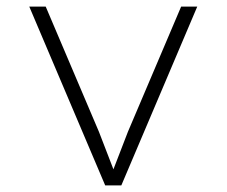

<svg xmlns="http://www.w3.org/2000/svg" viewBox="-20 -564 690 584"><path d="M300 0 69 -544H119L281 -163L325 -49L369 -163L531 -544H580L349 0Z"/></svg>

Font: Azeret Mono Thin Thin
Style: Regular
Weight: 250
Version: Version 1.002